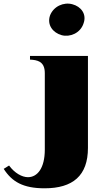

<svg xmlns="http://www.w3.org/2000/svg" viewBox="-154 -802 557 1037"><path d="M87 215C239 215 321 147 321 -3V-500H8V-480C46 -478 88 -472 88 -407V6C88 106 48 155 -3 155C-35 155 -75 133 -105 92L-134 110C-89 180 -29 215 87 215ZM297 -675C316 -726 283 -767 237 -779C190 -792 135 -768 116 -718C99 -667 132 -625 179 -612C224 -600 280 -623 297 -675Z"/></svg>

Font: Sprat Black
Style: Regular
Weight: 900
Designer: Ethan Nakache
Foundry: Collletttivo
Version: Version 2.000;Glyphs 3.2 (3217)